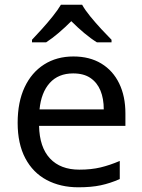

<svg xmlns="http://www.w3.org/2000/svg" viewBox="-20 -786 604 816"><path d="M292 -546Q361 -546 410.5 -516Q460 -486 486.5 -431.5Q513 -377 513 -304V-251H146Q148 -160 192.5 -112.5Q237 -65 317 -65Q368 -65 407.5 -74.5Q447 -84 489 -102V-25Q448 -7 408 1.5Q368 10 313 10Q237 10 178.5 -21Q120 -52 87.5 -113.5Q55 -175 55 -264Q55 -352 84.5 -415Q114 -478 167.5 -512Q221 -546 292 -546ZM291 -474Q228 -474 191.5 -433.5Q155 -393 148 -321H421Q421 -367 407 -401Q393 -435 364.5 -454.5Q336 -474 291 -474ZM329 -766Q341 -744 363.5 -716.5Q386 -689 410.5 -662.5Q435 -636 454 -617V-606H392Q366 -622 338 -645.5Q310 -669 283 -696Q256 -669 229 -646Q202 -623 176 -606H116V-617Q135 -637 158.5 -663Q182 -689 204 -716.5Q226 -744 239 -766Z"/></svg>

Font: Noto Sans Myanmar
Style: Regular
Weight: 400
Designer: Monotype Design Team
Foundry: Monotype Imaging Inc.
Version: Version 2.107